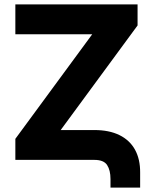

<svg xmlns="http://www.w3.org/2000/svg" viewBox="-20 -727 695 873"><path d="M49.8 -707H605.5V-611.3L255.9 -135.7H409.2Q476.1 -135.7 522.9 -112.8Q569.8 -89.8 593.8 -46.4Q617.7 -2.9 617.2 57.6V126H482.4V86.9Q482.4 46.9 467 23.4Q451.7 0 409.2 0H49.8V-95.7L399.4 -571.3H49.8Z"/></svg>

Font: Pretendard ExtraBold
Style: Regular
Weight: 800
Designer: Base glyphs from Inter by Rasmus Andersson; Hangeul glyphs from Noto Sans CJK(Source Han Sans) by Jang Soo-young and Kan
Foundry: Kil Hyung-jin
Version: Version 1.309